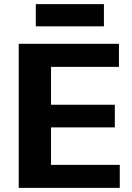

<svg xmlns="http://www.w3.org/2000/svg" viewBox="-20 -913 642 933"><path d="M193 -112H562V0H71V-700H558V-588H193L228 -675V-346L193 -404H538V-294H193L228 -352V-25ZM485 -893V-785H154V-893Z"/></svg>

Font: Pathway Extreme
Style: Bold
Weight: 700
Designer: Eduardo Rodriguez Tunni
Foundry: Eduardo Rodriguez Tunni
Version: Version 1.001;gftools[0.9.26]